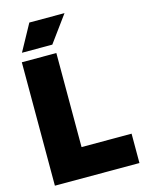

<svg xmlns="http://www.w3.org/2000/svg" viewBox="-138 -1032 835 1112"><g transform="rotate(-15 279.5 -475.5)"><path d="M49 0V-740H256V-176H556V0ZM64 -793 150.5 -951H361.5L246 -793Z"/></g></svg>

Font: Encode Sans SemiCondensed Black
Style: Regular
Weight: 900
Width: 4
Designer: Multiple Designers
Foundry: Impallari Type
Version: Version 2.000